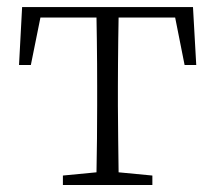

<svg xmlns="http://www.w3.org/2000/svg" viewBox="-20 -527 613 547"><path d="M479 -477.1H317.9Q317.4 -449.7 316.9 -414.6Q316.4 -379.4 316.2 -344.5Q315.9 -309.6 315.9 -282.2V-226.1Q315.9 -185.5 316.7 -131.3Q317.4 -77.1 317.9 -36.1L414.1 -26.9V0H159.2V-26.9L254.9 -36.1Q255.9 -77.1 256.3 -131.3Q256.8 -185.5 256.8 -226.1V-282.2Q256.8 -309.6 256.6 -344.5Q256.3 -379.4 255.9 -414.6Q255.4 -449.7 254.9 -477.1H95.2L67.9 -341.8H34.2L43 -506.8H529.8L539.1 -341.8H505.9Z"/></svg>

Font: Source Han Serif CN ExtraLight
Style: Regular
Weight: 250
Designer: Ryoko NISHIZUKA  (kana & ideographs); Frank Grießhammer (Latin, Greek & Cyrillic); Wenlong ZHANG  (bopomofo); Sandoll Co
Foundry: Adobe Systems Incorporated
Version: Version 1.001;PS 1.001;hotconv 16.6.54;makeotf.lib2.5.65590